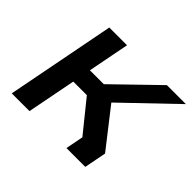

<svg xmlns="http://www.w3.org/2000/svg" viewBox="-121 -693 865 865"><g transform="rotate(45 312.0 -260.0)"><path d="M383 0H503L523.5 -105.5L381 -288L623.5 -520.5H502.5L298.5 -322.5H210L248.5 -520.5H135.5L34.5 0H147.5L193 -233.5H279.5L399.5 -85Z"/></g></svg>

Font: Monaspace Krypton Medium
Style: Italic
Weight: 500
Italic angle: -11°
Designer: Riley Cran & the Lettermatic Team
Foundry: Lettermatic
Version: Version 1.101 (Monaspace Krypton)